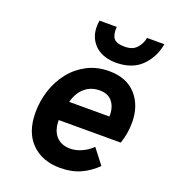

<svg xmlns="http://www.w3.org/2000/svg" viewBox="-138 -842 841 953"><g transform="rotate(20 283.0 -365.0)"><path d="M288 12Q194.5 12 137.5 -44.5Q80.5 -101 80.5 -205.5Q80.5 -266.5 99 -323.2Q117.5 -380 153.2 -425Q189 -470 240 -496.5Q291 -523 355.5 -523Q447.5 -523 498 -466.8Q548.5 -410.5 548.5 -320.5Q548.5 -263.5 529.5 -209H202Q202 -154 229 -124.5Q256 -95 303 -95Q333 -95 364 -109Q395 -123 418 -146L479 -67Q442.5 -30.5 396.2 -9.2Q350 12 288 12ZM220 -311.5H432.5Q434 -358.5 411.5 -387.8Q389 -417 344 -417Q297 -417 264.8 -388.8Q232.5 -360.5 220 -311.5ZM369.5 -573.5Q321 -573.5 284.8 -594Q248.5 -614.5 231.8 -652.5Q215 -690.5 223.5 -742H314.5Q311.5 -701 326 -682Q340.5 -663 384 -663Q426.5 -663 447.8 -687Q469 -711 474.5 -742H566Q553 -669 504 -621.2Q455 -573.5 369.5 -573.5Z"/></g></svg>

Font: Overpass
Style: Bold Italic
Weight: 700
Italic angle: -10°
Designer: Delve Withrington, Dave Bailey, Thomas Jockin
Foundry: Delve Fonts LLC
Version: Version 4.000; ttfautohint (v1.8.3)